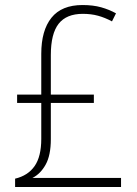

<svg xmlns="http://www.w3.org/2000/svg" viewBox="-20 -743 546 763"><path d="M308 -723Q350 -723 382 -714Q414 -705 441 -690L425 -658Q397 -673 369.5 -680.5Q342 -688 309 -688Q244 -688 213 -648.5Q182 -609 182 -524V-367H353V-334H182V-190Q182 -126 161.5 -89Q141 -52 109 -36H461V0H40V-33Q91 -45 117.5 -83Q144 -121 144 -191V-334H48V-367H144V-529Q144 -622 184.5 -672.5Q225 -723 308 -723Z"/></svg>

Font: Noto Sans Hebrew SemiCondensed ExtraLight
Style: Regular
Weight: 200
Width: 4
Designer: Monotype Design Team
Foundry: Monotype Imaging Inc.
Version: Version 2.004; ttfautohint (v1.8.4.7-5d5b)